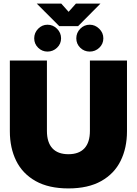

<svg xmlns="http://www.w3.org/2000/svg" viewBox="-20 -1037 764 1072"><path d="M185 -1017H322L363 -971L404 -1017H541L416 -891H311ZM171 -823Q171 -854 193 -876.5Q215 -899 245 -899Q276 -899 298.5 -876.5Q321 -854 321 -823Q321 -792 298.5 -770.5Q276 -749 245 -749Q215 -749 193 -770.5Q171 -792 171 -823ZM406 -823Q406 -854 428 -876.5Q450 -899 481 -899Q511 -899 534 -876.5Q557 -854 557 -823Q557 -792 534.5 -770.5Q512 -749 481 -749Q450 -749 428 -770.5Q406 -792 406 -823ZM35 -304V-699H242V-306Q242 -242 272.5 -209Q303 -176 362 -176Q421 -176 451.5 -209Q482 -242 482 -306V-699H689V-304Q689 -211 653.5 -139Q618 -67 545 -26Q472 15 362 15Q252 15 179 -26Q106 -67 70.5 -139Q35 -211 35 -304Z"/></svg>

Font: Prompt ExtraBold
Style: Regular
Weight: 800
Designer: Katatrad Team
Foundry: CadsonDemak
Version: Version 1.000